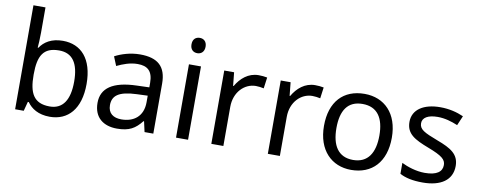

<svg xmlns="http://www.w3.org/2000/svg" viewBox="-65 -1066 3454 1382"><g transform="rotate(10 1662.0 -375.0)"><path d="M173 -575V-760H85V0H148L166 -68H173C203 -25 255 10 339 10C471 10 560 -84 560 -268C560 -452 472 -545 339 -545C255 -545 203 -510 173 -465H168C170 -487 173 -530 173 -575ZM324 -472C422 -472 469 -404 469 -269C469 -136 422 -63 326 -63C208 -63 173 -135 173 -267V-271C173 -408 210 -472 324 -472Z M903 -545C833 -545 767 -524 720 -499L747 -433C791 -454 842 -474 898 -474C968 -474 1009 -444 1009 -355V-323L918 -320C743 -315 661 -256 661 -149C661 -40 733 10 830 10C920 10 963 -17 1010 -76H1014L1031 0H1095V-365C1095 -490 1033 -545 903 -545ZM929 -259 1008 -262V-214C1008 -110 940 -61 850 -61C792 -61 752 -88 752 -148C752 -216 795 -254 929 -259Z M1306 -737C1277 -737 1254 -720 1254 -681C1254 -643 1277 -625 1306 -625C1333 -625 1357 -643 1357 -681C1357 -720 1333 -737 1306 -737ZM1349 -536H1261V0H1349Z M1769 -546C1694 -546 1639 -497 1605 -438H1601L1591 -536H1519V0H1607V-286C1607 -394 1680 -466 1763 -466C1781 -466 1804 -463 1821 -459L1832 -540C1814 -544 1789 -546 1769 -546Z M2182 -546C2107 -546 2052 -497 2018 -438H2014L2004 -536H1932V0H2020V-286C2020 -394 2093 -466 2176 -466C2194 -466 2217 -463 2234 -459L2245 -540C2227 -544 2202 -546 2182 -546Z M2791 -269C2791 -446 2689 -546 2544 -546C2390 -546 2295 -446 2295 -269C2295 -91 2399 10 2541 10C2694 10 2791 -91 2791 -269ZM2386 -269C2386 -396 2433 -472 2542 -472C2651 -472 2700 -396 2700 -269C2700 -142 2651 -63 2543 -63C2434 -63 2386 -142 2386 -269Z M3279 -148C3279 -234 3220 -269 3118 -307C3015 -346 2980 -364 2980 -409C2980 -449 3019 -474 3091 -474C3143 -474 3193 -459 3238 -440L3268 -510C3218 -532 3162 -546 3097 -546C2977 -546 2896 -495 2896 -404C2896 -316 2958 -284 3062 -244C3167 -204 3194 -180 3194 -140C3194 -92 3156 -61 3067 -61C3004 -61 2939 -83 2897 -104V-24C2938 -2 2990 10 3065 10C3196 10 3279 -44 3279 -148Z"/></g></svg>

Font: Noto Sans Nandinagari
Style: Regular
Weight: 400
Designer: Ek Type
Foundry: Ek Type
Version: Version 1.002